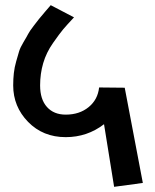

<svg xmlns="http://www.w3.org/2000/svg" viewBox="-20 -718 600 742"><path d="M532 -11 421 4 382 -238Q317 -188 234 -188Q146 -188 88.5 -247Q31 -306 31 -388Q31 -413 33.5 -435.5Q36 -458 42.5 -480.5Q49 -503 53.5 -518.5Q58 -534 71 -555.5Q84 -577 89 -587Q94 -597 110.5 -618.5Q127 -640 131 -645Q135 -650 154.5 -673Q174 -696 176 -698L266 -651Q237 -620 224 -604.5Q211 -589 185 -552Q159 -515 147 -474Q135 -433 135 -388Q135 -334 161.5 -304.5Q188 -275 234 -275Q287 -275 322.5 -304Q358 -333 363 -380L462 -379Z"/></svg>

Font: LT Superior Semi-bold
Style: Regular
Weight: 600
Designer: Daniel Lyons
Foundry: LyonsType
Version: Version 1.0